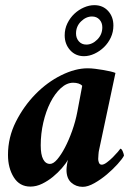

<svg xmlns="http://www.w3.org/2000/svg" viewBox="-20 -717 530 745"><path d="M264 -396Q239 -396 216 -375Q193 -354 175.5 -319.5Q158 -285 148 -241.5Q138 -198 138 -153Q138 -117 147.5 -99Q157 -81 174 -81Q187 -81 202 -98.5Q217 -116 232 -144.5Q247 -173 260 -209.5Q273 -246 280 -283L299 -384Q294 -390 284.5 -393Q275 -396 264 -396ZM320 -452Q334 -452 349.5 -450Q365 -448 380 -445.5Q395 -443 408 -440Q421 -437 428 -434L364 -133Q363 -130 362 -117Q361 -104 361 -100Q361 -93 364 -85.5Q367 -78 375 -78Q383 -78 395 -87Q407 -96 418 -107Q429 -118 437.5 -128Q446 -138 447 -140Q452 -140 456.5 -129Q461 -118 461 -113Q455 -101 436.5 -80.5Q418 -60 395 -40.5Q372 -21 346.5 -6.5Q321 8 301 8Q275 8 256.5 -8.5Q238 -25 238 -58Q238 -66 240 -79Q242 -92 244 -97Q236 -83 220.5 -65Q205 -47 185.5 -31Q166 -15 143.5 -4Q121 7 98 7Q56 7 33.5 -29Q11 -65 11 -116Q11 -184 41.5 -244.5Q72 -305 117.5 -351.5Q163 -398 217.5 -425Q272 -452 320 -452ZM337 -653Q314 -653 294.5 -634Q275 -615 275 -587Q275 -569 286 -556.5Q297 -544 315 -544Q338 -544 357.5 -563.5Q377 -583 377 -611Q377 -629 366 -641Q355 -653 337 -653ZM231 -580Q231 -605 241.5 -626.5Q252 -648 268.5 -663.5Q285 -679 305.5 -688Q326 -697 346 -697Q379 -697 399.5 -674.5Q420 -652 420 -618Q420 -593 410 -571.5Q400 -550 383.5 -534Q367 -518 346.5 -508.5Q326 -499 306 -499Q273 -499 252 -522.5Q231 -546 231 -580Z"/></svg>

Font: Vermiglione
Style: Bold Italic
Weight: 700
Italic angle: -11°
Version: Version 1.000